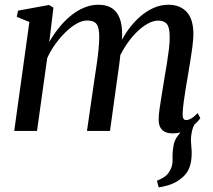

<svg xmlns="http://www.w3.org/2000/svg" viewBox="-20 -566 922 830"><path d="M666 244 658.5 215.5Q681 206 694.8 195.5Q708.5 185 716.5 168Q727 149 726 121.8Q725 94.5 729.5 67.5Q733 40.5 748.5 21.2Q764 2 774 -12L834 -46.5Q816.5 -26 810.8 -2.8Q805 20.5 805.5 45Q806 58 807.5 72.8Q809 87.5 808.5 101Q808.5 133.5 797.8 160.8Q787 188 759.5 208.5Q741.5 222 719.8 230.5Q698 239 666 244ZM211 -533 193 -384.5Q211.5 -417 235 -446.2Q258.5 -475.5 286 -498Q313.5 -520.5 343.8 -533Q374 -545.5 405 -545.5Q440.5 -545.5 463.2 -531Q486 -516.5 497.2 -487.5Q508.5 -458.5 508 -414Q508 -407.5 507 -397.2Q506 -387 504.5 -374.5Q503 -362 501 -348.5L487.5 -354.5Q506 -397 530.5 -432Q555 -467 583.8 -492.5Q612.5 -518 644 -531.8Q675.5 -545.5 708 -545.5Q758 -545.5 787 -514.5Q816 -483.5 816 -418Q816 -398 812.2 -368.2Q808.5 -338.5 803 -305.2Q797.5 -272 792.5 -240.5Q787.5 -212 782.5 -181.8Q777.5 -151.5 774 -124.2Q770.5 -97 769.5 -77.5Q769 -61.5 772.5 -54.2Q776 -47 784.5 -47Q794.5 -47 806.5 -53.8Q818.5 -60.5 834.5 -77L846 -55Q838.5 -44 822 -28.8Q805.5 -13.5 781.5 -1.5Q757.5 10.5 726.5 10.5Q706 10.5 692.2 3.5Q678.5 -3.5 672 -17.2Q665.5 -31 666 -51Q666 -68.5 670 -97.5Q674 -126.5 679.8 -160.2Q685.5 -194 690.5 -226Q696 -256.5 701.2 -289.5Q706.5 -322.5 710.2 -353.2Q714 -384 713.5 -407.5Q713.5 -446.5 701.8 -461.8Q690 -477 663 -477Q642.5 -477 617.8 -463.2Q593 -449.5 568 -424.2Q543 -399 521 -364.5Q499 -330 483 -289L502.5 -353.5Q501 -334 498.5 -312.2Q496 -290.5 493 -269Q490 -247.5 487 -227.5L455.5 0H356L388.5 -224.5Q393.5 -255.5 398.2 -289Q403 -322.5 406 -353.2Q409 -384 409 -407Q409 -447 397.2 -462.2Q385.5 -477.5 356.5 -477.5Q336 -477.5 312.5 -464.5Q289 -451.5 265 -428.5Q241 -405.5 219.8 -376.2Q198.5 -347 184 -314.5L140 0H41.5L107 -471L52.5 -493L58 -520L192 -544.5Z"/></svg>

Font: Merriweather 72pt
Style: Italic
Weight: 400
Italic angle: -7.8°
Version: Version 2.101